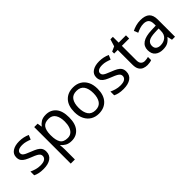

<svg xmlns="http://www.w3.org/2000/svg" viewBox="108 -1652 2884 2884"><g transform="rotate(-45 1550.0 -209.5)"><path d="M434 -148Q434 -70 376 -30Q318 10 220 10Q164 10 123.5 1Q83 -8 52 -24V-104Q84 -88 129.5 -74.5Q175 -61 222 -61Q289 -61 319 -82.5Q349 -104 349 -140Q349 -160 338 -176Q327 -192 298.5 -208Q270 -224 217 -244Q165 -264 128 -284Q91 -304 71 -332Q51 -360 51 -404Q51 -472 106.5 -509Q162 -546 252 -546Q301 -546 343.5 -536.5Q386 -527 423 -510L393 -440Q359 -454 322 -464Q285 -474 246 -474Q192 -474 163.5 -456.5Q135 -439 135 -409Q135 -387 148 -371.5Q161 -356 191.5 -341.5Q222 -327 273 -307Q324 -288 360 -268Q396 -248 415 -219.5Q434 -191 434 -148Z M819 -546Q918 -546 978.5 -477Q1039 -408 1039 -269Q1039 -132 978.5 -61Q918 10 818 10Q756 10 715.5 -13.5Q675 -37 652 -68H646Q648 -51 650 -25Q652 1 652 20V240H564V-536H636L648 -463H652Q676 -498 715 -522Q754 -546 819 -546ZM803 -472Q721 -472 687.5 -426Q654 -380 652 -286V-269Q652 -170 684.5 -116.5Q717 -63 805 -63Q854 -63 885.5 -90Q917 -117 932.5 -163.5Q948 -210 948 -270Q948 -362 912.5 -417Q877 -472 803 -472Z M1645 -269Q1645 -136 1577.5 -63Q1510 10 1395 10Q1324 10 1268.5 -22.5Q1213 -55 1181 -117.5Q1149 -180 1149 -269Q1149 -402 1216 -474Q1283 -546 1398 -546Q1471 -546 1526.5 -513.5Q1582 -481 1613.5 -419.5Q1645 -358 1645 -269ZM1240 -269Q1240 -174 1277.5 -118.5Q1315 -63 1397 -63Q1478 -63 1516 -118.5Q1554 -174 1554 -269Q1554 -364 1516 -418Q1478 -472 1396 -472Q1314 -472 1277 -418Q1240 -364 1240 -269Z M2133 -148Q2133 -70 2075 -30Q2017 10 1919 10Q1863 10 1822.5 1Q1782 -8 1751 -24V-104Q1783 -88 1828.5 -74.5Q1874 -61 1921 -61Q1988 -61 2018 -82.5Q2048 -104 2048 -140Q2048 -160 2037 -176Q2026 -192 1997.5 -208Q1969 -224 1916 -244Q1864 -264 1827 -284Q1790 -304 1770 -332Q1750 -360 1750 -404Q1750 -472 1805.5 -509Q1861 -546 1951 -546Q2000 -546 2042.5 -536.5Q2085 -527 2122 -510L2092 -440Q2058 -454 2021 -464Q1984 -474 1945 -474Q1891 -474 1862.5 -456.5Q1834 -439 1834 -409Q1834 -387 1847 -371.5Q1860 -356 1890.5 -341.5Q1921 -327 1972 -307Q2023 -288 2059 -268Q2095 -248 2114 -219.5Q2133 -191 2133 -148Z M2442 -62Q2462 -62 2483 -65.5Q2504 -69 2517 -73V-6Q2503 1 2477 5.5Q2451 10 2427 10Q2385 10 2349.5 -4.5Q2314 -19 2292 -55Q2270 -91 2270 -156V-468H2194V-510L2271 -545L2306 -659H2358V-536H2513V-468H2358V-158Q2358 -109 2381.5 -85.5Q2405 -62 2442 -62Z M2827 -545Q2925 -545 2972 -502Q3019 -459 3019 -365V0H2955L2938 -76H2934Q2899 -32 2860.5 -11Q2822 10 2754 10Q2681 10 2633 -28.5Q2585 -67 2585 -149Q2585 -229 2648 -272.5Q2711 -316 2842 -320L2933 -323V-355Q2933 -422 2904 -448Q2875 -474 2822 -474Q2780 -474 2742 -461.5Q2704 -449 2671 -433L2644 -499Q2679 -518 2727 -531.5Q2775 -545 2827 -545ZM2853 -259Q2753 -255 2714.5 -227Q2676 -199 2676 -148Q2676 -103 2703.5 -82Q2731 -61 2774 -61Q2842 -61 2887 -98.5Q2932 -136 2932 -214V-262Z"/></g></svg>

Font: Noto Sans Tangsa
Style: Regular
Weight: 400
Designer: David Williams
Foundry: Google LLC
Version: Version 1.504